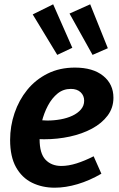

<svg xmlns="http://www.w3.org/2000/svg" viewBox="-20 -860 555 892"><path d="M234 12Q176 12 129 -11Q82 -34 54.5 -83Q27 -132 27 -210Q27 -274 47.5 -334.5Q68 -395 106.5 -442.5Q145 -490 201 -518Q257 -546 328 -546Q412 -546 459.5 -507.5Q507 -469 507 -406Q507 -359 480 -323Q453 -287 407.5 -262.5Q362 -238 304.5 -225.5Q247 -213 185 -213Q174 -213 165.5 -213.5Q157 -214 150 -214L157 -303Q168 -302 178.5 -301Q189 -300 200 -300Q231 -300 261.5 -305.5Q292 -311 316.5 -322.5Q341 -334 356 -351.5Q371 -369 371 -392Q371 -416 354.5 -431.5Q338 -447 309 -447Q274 -447 247.5 -425.5Q221 -404 202.5 -369Q184 -334 174 -293Q164 -252 164 -213Q164 -147 191.5 -118Q219 -89 265 -89Q298 -89 336 -101Q374 -113 415 -134L451 -53Q396 -21 340.5 -4.5Q285 12 234 12ZM246 -605 132 -793 227 -840 316 -638ZM410 -605 303 -797 399 -840 481 -636Z"/></svg>

Font: Bitter Thin
Style: Bold Italic
Weight: 700
Italic angle: -9°
Version: Version 3.021